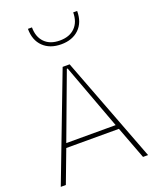

<svg xmlns="http://www.w3.org/2000/svg" viewBox="-167 -1019 894 1113"><g transform="rotate(-20 280.0 -463.0)"><path d="M117.7 -200.7H442.4L518.1 0H549.3L301.8 -649.9H258.8L10.7 0H42ZM277.8 -630.9H282.7L432.1 -227.5H127.4ZM448.7 -925.8H424.3Q424.3 -866.7 390.6 -832.8Q356.9 -798.8 296.9 -798.8Q236.8 -798.8 203.4 -832.8Q169.9 -866.7 169.9 -925.8H145Q145 -855.5 186.3 -815.4Q227.5 -775.4 296.9 -775.4Q366.2 -775.4 407.5 -815.4Q448.7 -855.5 448.7 -925.8Z"/></g></svg>

Font: Estedad VF
Style: Regular
Weight: 100
Designer: Amin Abedi
Version: Version 7.3